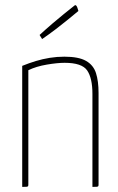

<svg xmlns="http://www.w3.org/2000/svg" viewBox="-20 -732 462 752"><path d="M67 0V-474Q94 -485 120.5 -493Q147 -501 175 -505.5Q203 -510 232 -510Q288 -510 317 -493.5Q346 -477 356 -445.5Q366 -414 366 -368V-10Q366 -5 365 -3Q364 -1 359 -0.5Q354 0 342 0V-364Q342 -426 321.5 -456Q301 -486 233 -486Q205 -486 163.5 -479Q122 -472 91 -457V-10Q91 -5 90 -3Q89 -1 84 -0.5Q79 0 67 0ZM145 -579Q145 -579 142.5 -583Q140 -587 137.5 -591Q135 -595 135 -595Q160 -618 184.5 -639Q209 -660 229.5 -676.5Q250 -693 262 -702.5Q274 -712 274 -712Q280 -712 283.5 -700.5Q287 -689 287 -689Q287 -689 275.5 -679.5Q264 -670 244.5 -654Q225 -638 199.5 -618.5Q174 -599 145 -579Z"/></svg>

Font: Yanone Kaffeesatz ExtraLight ExtraLight
Style: Regular
Weight: 250
Version: Version 2.003